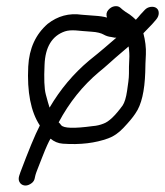

<svg xmlns="http://www.w3.org/2000/svg" viewBox="-20 -526 526 612"><path d="M321 -470C311 -473 297 -475 280 -476C263 -477 250 -478 241 -479C200 -485 164 -475 132 -450C94 -417 73 -372 70 -314C66 -233 78 -170 107 -126C91 -95 71 -46 45 23L41 35C39 42 39 48 42 54C45 60 51 64 57 65C63 66 69 65 76 61C83 57 88 52 90 45L93 32C95 24 103 5 115 -26C127 -57 136 -76 141 -84C152 -75 165 -69 180 -68C236 -64 284 -70 325 -85C342 -91 358 -102 374 -119C390 -136 403 -151 412 -165C431 -192 441 -236 443 -296C443 -313 444 -332 445 -353C446 -374 443 -397 437 -420C447 -430 456 -440 465 -449L478 -464C483 -470 486 -477 486 -484C486 -491 484 -496 479 -500C474 -504 467 -505 460 -504C453 -503 447 -500 442 -495L428 -480C423 -474 418 -468 413 -463C407 -469 400 -475 393 -480C383 -486 376 -491 371 -495L363 -502C358 -506 352 -507 345 -506C338 -505 331 -501 325 -494C319 -487 318 -479 321 -470ZM167 -136C201 -200 244 -253 295 -296C315 -312 332 -328 348 -342C364 -356 377 -367 390 -378C392 -364 393 -350 392 -336C391 -322 391 -307 391 -291C391 -275 388 -257 385 -236C382 -215 377 -199 371 -190C347 -157 327 -138 310 -132C300 -128 289 -125 275 -124C216 -116 183 -117 175 -127C171 -132 169 -135 167 -136ZM351 -406 315 -375C301 -363 284 -349 264 -333C214 -291 172 -241 138 -183C135 -192 131 -206 126 -225C121 -244 120 -276 122 -319C124 -376 146 -412 187 -426C196 -429 208 -430 222 -429C236 -428 252 -426 271 -425C290 -424 303 -420 310 -416C317 -412 325 -409 335 -408L345 -406Z"/></svg>

Font: AppleStorm
Style: Ita
Weight: 400
Foundry: Cannot Into Space Fonts
Version: Version 1.01